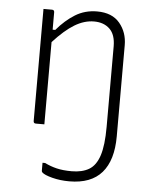

<svg xmlns="http://www.w3.org/2000/svg" viewBox="-55 -582 710 879"><g transform="rotate(5 300.0 -143.0)"><path d="M303 203Q351 203 382.5 184.5Q414 166 429.5 119Q445 72 445 -13V-383Q445 -437 418 -463Q391 -489 346 -489Q301 -489 256.5 -462Q212 -435 160 -378V0H121Q110 0 110 -11V-526H149Q160 -526 160 -515V-435H172Q211 -481 255.5 -508.5Q300 -536 356 -536Q425 -536 460 -494Q495 -452 495 -393V26Q495 136 445.5 193Q396 250 296 250Q254 250 217.5 240.5Q181 231 170 220Q167 217 167 212V176H179Q205 189 234 196Q263 203 303 203Z"/></g></svg>

Font: Recursive Sn Lnr St Lt
Style: Regular
Weight: 300
Version: Version 1.079;hotconv 1.0.112;makeotfexe 2.5.65598; ttfautoh